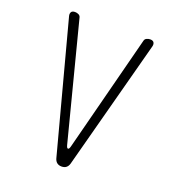

<svg xmlns="http://www.w3.org/2000/svg" viewBox="-136 -846 872 961"><g transform="rotate(20 300.0 -365.0)"><path d="M262 -19 78 -711Q75 -723 80 -731.5Q85 -740 100 -740Q110 -740 119 -735.5Q128 -731 130 -721L290 -100Q294 -85 300 -85Q306 -85 310 -100L470 -721Q472 -731 481 -735.5Q490 -740 500 -740Q515 -740 520 -731.5Q525 -723 522 -711L338 -19Q334 -5 324.5 2.5Q315 10 300 10Q285 10 275.5 2.5Q266 -5 262 -19Z"/></g></svg>

Font: Maple Mono NL Thin
Style: Regular
Weight: 250
Monospace: yes
Designer: subframe7536
Version: Version 7.000